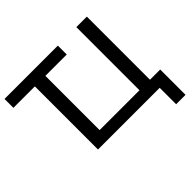

<svg xmlns="http://www.w3.org/2000/svg" viewBox="-198 -936 1329 1329"><g transform="rotate(-45 466.5 -272.0)"><path d="M818 161V0H214V-618H4V-705H526V-618H317V-87H707V-705H810V-87H910V161Z"/></g></svg>

Font: Nunito Sans SemiBold
Style: Regular
Weight: 600
Designer: Vernon Adams
Foundry: Vernon Adams
Version: Version 3.101; ttfautohint (v1.8.4.7-5d5b);gftools[0.9.27]